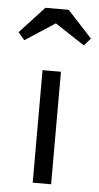

<svg xmlns="http://www.w3.org/2000/svg" viewBox="-82 -716 385 748"><g transform="rotate(5 110.5 -341.5)"><path d="M75 0H147V-440H75ZM-6 -550 149 -651H73L227 -550L252 -579L156 -683H65L-31 -579Z"/></g></svg>

Font: Tilda Sans VF
Style: Regular
Weight: 400
Designer: ParaType Ltd
Foundry: ParaType Ltd
Version: Version 1.010